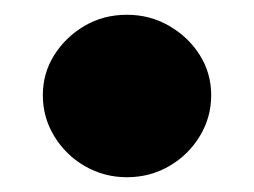

<svg xmlns="http://www.w3.org/2000/svg" viewBox="-20 -445 344 260"><path d="M152 -205Q121 -205 95 -220Q69 -235 53.5 -260.5Q38 -286 38 -316Q38 -346 53.5 -370.5Q69 -395 94.5 -410Q120 -425 152 -425Q183 -425 209 -410Q235 -395 250.5 -370.5Q266 -346 266 -316Q266 -286 250.5 -260.5Q235 -235 209 -220Q183 -205 152 -205Z"/></svg>

Font: REM Medium
Style: Bold
Weight: 700
Version: Version 1.005;gftools[0.9.28]